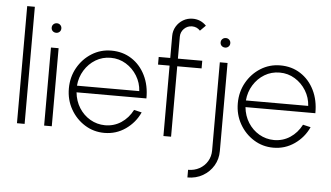

<svg xmlns="http://www.w3.org/2000/svg" viewBox="-62 -868 2110 1225"><g transform="rotate(5 993.0 -256.0)"><path d="M65 0V-750H114V0Z M239 -500H288V0H239ZM264 -596.5Q250.5 -596.5 241.5 -605Q232.5 -613.5 232.5 -627Q232.5 -640 241.5 -648.8Q250.5 -657.5 264 -657.5Q276.5 -657.5 285.5 -648.8Q294.5 -640 294.5 -627Q294.5 -613.5 285.5 -605Q276.5 -596.5 264 -596.5Z M625.5 13Q556.5 13 499.8 -22.5Q443 -58 409.2 -117.8Q375.5 -177.5 375.5 -250Q375.5 -323 409.2 -383Q443 -443 499.8 -478.5Q556.5 -514 625.5 -514Q698.5 -514 755 -477.5Q811.5 -441 843.2 -376.8Q875 -312.5 874 -229.5H426.5Q432 -174 459.5 -130.5Q487 -87 530.2 -61.8Q573.5 -36.5 625.5 -36Q682.5 -36 728.5 -66.2Q774.5 -96.5 802 -149.5L851.5 -138Q821.5 -71.5 761 -29.2Q700.5 13 625.5 13ZM425.5 -272H824.5Q821.5 -325 794.2 -369.5Q767 -414 722.8 -441Q678.5 -468 625.5 -468Q572 -468 528.5 -441.8Q485 -415.5 457.5 -371Q430 -326.5 425.5 -272Z M1052 -640.5V-500H1208V-451H1052V0H1003V-451H929V-500H1003V-640.5Q1003 -674 1019.2 -701.5Q1035.5 -729 1063.2 -745.5Q1091 -762 1124.5 -762Q1175.5 -762 1211.5 -725L1176.5 -690Q1155.5 -713 1124.5 -713Q1094.5 -713 1073.2 -691.8Q1052 -670.5 1052 -640.5Z M1178.5 250V201Q1219 201 1251.2 183Q1283.5 165 1302 134Q1320.5 103 1320.5 64.5V-500H1370V64.5Q1370 116 1345 158Q1320 200 1276.8 225Q1233.5 250 1178.5 250ZM1346 -596.5Q1332.5 -596.5 1323.5 -605Q1314.5 -613.5 1314.5 -627Q1314.5 -640 1323.5 -648.8Q1332.5 -657.5 1346 -657.5Q1358.5 -657.5 1367.5 -648.8Q1376.5 -640 1376.5 -627Q1376.5 -613.5 1367.5 -605Q1358.5 -596.5 1346 -596.5Z M1707.5 13Q1638.5 13 1581.8 -22.5Q1525 -58 1491.2 -117.8Q1457.5 -177.5 1457.5 -250Q1457.5 -323 1491.2 -383Q1525 -443 1581.8 -478.5Q1638.5 -514 1707.5 -514Q1780.5 -514 1837 -477.5Q1893.5 -441 1925.2 -376.8Q1957 -312.5 1956 -229.5H1508.5Q1514 -174 1541.5 -130.5Q1569 -87 1612.2 -61.8Q1655.5 -36.5 1707.5 -36Q1764.5 -36 1810.5 -66.2Q1856.5 -96.5 1884 -149.5L1933.5 -138Q1903.5 -71.5 1843 -29.2Q1782.5 13 1707.5 13ZM1507.5 -272H1906.5Q1903.5 -325 1876.2 -369.5Q1849 -414 1804.8 -441Q1760.5 -468 1707.5 -468Q1654 -468 1610.5 -441.8Q1567 -415.5 1539.5 -371Q1512 -326.5 1507.5 -272Z"/></g></svg>

Font: Urbanist ExtraLight
Style: Regular
Weight: 200
Designer: Corey Hu
Foundry: Corey Hu
Version: Version 1.330; ttfautohint (v1.8.4.7-5d5b)